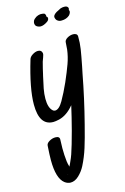

<svg xmlns="http://www.w3.org/2000/svg" viewBox="-187 -977 973 1490"><g transform="rotate(-15 300.0 -232.5)"><path d="M180 369Q180 367 183 364Q179 366 180 369ZM501 -674Q516 -674 525.5 -667.5Q535 -661 535 -647Q536 -596 528.5 -547.5Q521 -499 504 -413Q496 -377 493 -360Q458 -172 407 26Q380 133 358.5 201.5Q337 270 305 333Q285 372 253 402.5Q221 433 186 433Q162 433 139 416Q82 372 82 225Q82 185 87 110Q88 91 112 77Q136 63 161 63Q195 63 194 89Q192 135 192 159Q192 214 198 266Q199 272 201.5 286Q204 300 208 311Q212 300 219 288Q240 242 246 223Q267 162 298 46Q326 -61 345 -146Q290 -79 226 -63Q195 -56 178 -56Q66 -56 66 -225Q66 -353 132 -573Q137 -591 160 -605.5Q183 -620 204 -620Q232 -620 237 -594Q239 -583 230 -560Q221 -537 219 -530Q203 -470 197 -440L192 -419Q180 -368 172 -326Q164 -284 164 -245Q164 -174 195 -146Q203 -138 214 -138Q246 -138 279 -195.5Q312 -253 346 -329Q380 -407 399.5 -461.5Q419 -516 426 -571Q428 -591 430 -627Q430 -646 453 -660Q476 -674 501 -674ZM233 -823Q231 -831 231 -835Q231 -841 235 -853Q242 -867 261 -879Q277 -888 294 -890H302Q313 -890 325 -887Q329 -886 332.5 -881Q336 -876 337 -871Q337 -865 336 -862Q336 -862 336 -861.5Q336 -861 337 -861Q346 -855 346 -845Q346 -830 330 -819Q299 -798 275 -798Q265 -798 253 -803Q237 -810 233 -823ZM522 -856Q523 -840 508 -823Q496 -812 479.5 -806Q463 -800 446 -800Q423 -798 407 -813Q397 -823 395 -841Q395 -850 403.5 -859Q412 -868 422 -874L440 -883Q443 -885 459 -893Q465 -895 475 -897Q479 -898 489 -898Q511 -898 518 -886Q521 -882 521 -876Q521 -871 518 -865Q520 -862 522 -856Z"/></g></svg>

Font: Sedgwick Ave
Style: Regular
Weight: 400
Designer: Kevin Burke, Pedro Vergani
Foundry: Google, Inc.
Version: Version 1.000